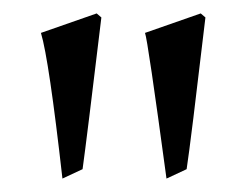

<svg xmlns="http://www.w3.org/2000/svg" viewBox="-20 -730 369 286"><path d="M124 -710 131 -704Q109 -521 103 -478L73 -464Q53 -641 41 -681ZM279 -710 286 -704Q264 -517 258 -478L228 -464Q200 -671 196 -681Z"/></svg>

Font: Shafarik
Style: Regular
Weight: 400
Version: Version 1.001; ttfautohint (v1.8.4.7-5d5b)